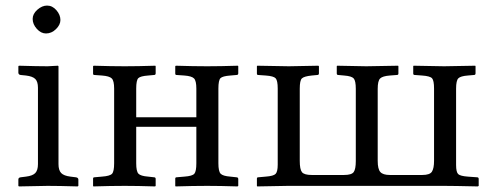

<svg xmlns="http://www.w3.org/2000/svg" viewBox="-20 -667 1771 689"><path d="M189.9 -429.2V-78.1Q189.9 -56.2 199.5 -46.1Q209 -36.1 232.9 -33.2L252 -30.8Q260.7 -29.8 261.2 -22.9V0L258.8 2Q189.9 0 150.9 0L47.9 2L45.9 0V-22.9Q45.9 -29.8 54.2 -30.8L73.2 -33.2Q97.2 -36.1 106.7 -46.1Q116.2 -56.2 116.2 -78.1V-352.1Q116.2 -374 106.7 -383.5Q97.2 -393.1 73.2 -396L54.2 -397.9Q46.4 -398.9 45.9 -405.8V-429.2L47.9 -431.2Q115.7 -429.2 150.9 -429.2L188 -431.2ZM97.2 -599.1Q97.2 -617.2 114 -632.1Q130.9 -647 148.9 -647Q168 -647 182.4 -630.4Q196.8 -613.8 196.8 -595.2Q196.8 -578.1 180.9 -562.5Q165 -546.9 145 -546.9Q127 -546.9 112.1 -563.5Q97.2 -580.1 97.2 -599.1Z M684.6 -81.1V-211.9H468.8V-81.1Q468.8 -52.2 476.8 -43.7Q484.9 -35.2 511.7 -33.2L532.7 -30.8Q538.6 -30.8 538.6 -24.9V0L536.6 2Q472.7 0 427.7 0Q378.9 0 314.9 2L314 0V-25.9Q314 -30.8 318.8 -30.8L345.7 -33.2Q374.5 -35.2 382.1 -43.5Q389.6 -51.8 389.6 -81.1V-349.1Q389.6 -377 381.1 -385.5Q372.6 -394 345.7 -396L318.8 -397.9Q314 -397.9 314 -402.8V-429.2L315.9 -431.2Q379.9 -429.2 427.7 -429.2Q473.6 -429.2 537.6 -431.2L538.6 -429.2V-403.8Q538.6 -397.9 532.7 -397.9L511.7 -396Q483.9 -394 476.3 -386.5Q468.8 -378.9 468.8 -349.1V-246.1H684.6V-349.1Q684.6 -377 676.3 -385.5Q668 -394 641.6 -396L613.8 -397.9Q608.9 -397.9 608.9 -402.8V-429.2L610.8 -431.2Q674.8 -429.2 723.6 -429.2Q769.5 -429.2 834 -431.2L835 -429.2V-403.8Q835 -397.9 828.6 -397.9L806.6 -396Q778.8 -394 771.2 -386.5Q763.7 -378.9 763.7 -349.1V-81.1Q763.7 -52.2 771.7 -43.7Q779.8 -35.2 806.6 -33.2L828.6 -30.8Q834.5 -30.8 835 -24.9V0L832.5 2Q768.6 0 723.6 0Q673.8 0 609.9 2L608.9 0V-25.9Q608.9 -30.8 613.8 -30.8L641.6 -33.2Q670.4 -35.2 677.5 -43.7Q684.6 -52.2 684.6 -81.1Z M1616.7 -349.1V-75.2Q1616.7 -49.3 1624.3 -42.2Q1631.8 -35.2 1658.7 -33.2L1691.9 -30.8Q1697.8 -30.8 1697.8 -24.9V0L1694.8 2Q1606.9 0 1574.7 0H1012.7L902.8 2L901.9 0V-25.9Q901.9 -30.8 906.7 -30.8L933.6 -33.2Q961.4 -35.2 969 -43Q976.6 -50.8 976.6 -76.2V-349.1Q976.6 -377.9 969.2 -386Q961.9 -394 933.6 -396L906.7 -397.9Q901.9 -397.9 901.9 -402.8V-429.2L902.8 -431.2L1016.6 -429.2L1122.6 -431.2L1124.5 -429.2V-403.8Q1124.5 -397.9 1118.7 -397.9L1098.6 -396Q1070.8 -393.1 1063.2 -385.5Q1055.7 -377.9 1055.7 -349.1V-89.8Q1055.7 -59.1 1063.7 -49.1Q1071.8 -39.1 1098.6 -39.1H1214.8Q1241.7 -39.1 1249.3 -49.6Q1256.8 -60.1 1256.8 -88.9V-348.1Q1256.8 -377 1249.3 -385.5Q1241.7 -394 1214.8 -396L1193.8 -397.9Q1189 -397.9 1188.5 -402.8V-429.2L1189.5 -431.2L1294.4 -429.2L1408.7 -431.2L1409.7 -429.2V-402.8Q1409.7 -397.9 1403.8 -397.9L1378.9 -396Q1353 -394 1344.2 -385.5Q1335.4 -377 1335.4 -348.1V-89.8Q1335.4 -60.1 1345 -49.6Q1354.5 -39.1 1378.9 -39.1H1495.6Q1522.5 -39.1 1530 -51Q1537.6 -63 1537.6 -89.8V-349.1Q1537.6 -377.9 1530.5 -386Q1523.4 -394 1494.6 -396L1468.8 -397.9Q1462.9 -397.9 1462.9 -402.8V-429.2L1463.9 -431.2L1573.7 -429.2L1685.5 -431.2L1686.5 -429.2V-403.8Q1686.5 -397.9 1680.7 -397.9L1658.7 -396Q1632.8 -394 1624.8 -386Q1616.7 -377.9 1616.7 -349.1Z"/></svg>

Font: Linux Libertine Capitals
Style: Small Caps
Weight: 400
Designer: Philipp H. Poll
Foundry: Philipp H. Poll
Version: Version 5.1.3